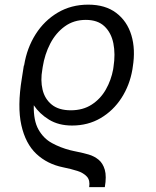

<svg xmlns="http://www.w3.org/2000/svg" viewBox="-20 -558 657 810"><path d="M422.2 231.5H356.2Q360.8 203.1 346.8 187.3Q332.7 171.5 306.1 163Q279.5 154.5 245.7 147.7Q179.3 134.2 133.3 91.1Q87.4 47.9 70 -30.4Q52.6 -108.7 72.1 -227.3L80.6 -281.6H81.7L82 -283.7Q93.8 -355.8 130.3 -413.5Q166.9 -471.2 223.7 -504.8Q280.5 -538.4 352.3 -538.4Q424.4 -538.4 470.3 -503.6Q516.3 -468.8 534.3 -409.3Q552.2 -349.8 540.1 -275.6L538.7 -265.6Q527.3 -198.5 492.5 -144.7Q457.7 -90.9 404.5 -59.7Q351.2 -28.4 284.1 -28.4Q227.3 -28.4 187 -53.1Q146.7 -77.8 122.5 -114Q121.1 -49 142.4 -11.4Q163.7 26.3 199.2 45.6Q234.7 65 275.9 75.6Q283 77.4 290.7 79Q298.3 80.6 306.5 82.4Q330.3 87 354 93.9Q377.8 100.9 396 115.8Q414.1 130.7 422.1 158.2Q430 185.7 422.2 231.5ZM278.8 -92.7Q329.9 -92.7 366.8 -116.7Q403.8 -140.6 426.3 -180Q448.9 -219.5 457.4 -265.6L458.8 -275.6Q467.3 -329.9 458.3 -375Q449.2 -420.1 420.6 -447.1Q392 -474.1 342 -474.1Q291.2 -474.1 253.4 -446.7Q215.6 -419.4 192.1 -374.3Q168.7 -329.2 160.2 -275.6L158.7 -265.6Q150.2 -219.1 159.6 -179.7Q169 -140.3 198.5 -116.5Q228 -92.7 278.8 -92.7Z"/></svg>

Font: Inter Light  BETA
Style: Italic
Weight: 300
Italic angle: 9.39999°
Designer: Rasmus Andersson
Foundry: rsms
Version: Version 3.011;git-f93a4a705